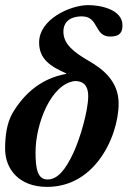

<svg xmlns="http://www.w3.org/2000/svg" viewBox="-23 -718 539 751"><path d="M236 -429C141 -412 74 -355 28 -279C3 -238 -3 -184 -3 -136C-3 -57 51 13 161 13C250 13 316 -30 362 -89C415 -157 441 -246 441 -313C441 -398 383 -446 324 -480C265 -514 225 -546 225 -594C225 -646 271 -654 297 -654C365 -654 344 -575 408 -575C449 -575 456 -595 456 -619C456 -681 370 -698 322 -698C252 -698 130 -643 130 -552C130 -486 175 -458 236 -431ZM322 -342C322 -284 290 -176 265 -122C232 -51 201 -16 163 -16C125 -16 116 -55 116 -122C116 -236 178 -391 270 -401C293 -401 322 -393 322 -342Z"/></svg>

Font: XITS
Style: Bold Italic
Weight: 700
Italic angle: -16.33°
Designer: MicroPress Inc., with final additions and corrections provided by Coen Hoffman, Elsevier (retired)
Version: Version 1.105